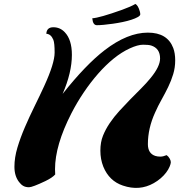

<svg xmlns="http://www.w3.org/2000/svg" viewBox="-20 -924 902 961"><path d="M52.2 0ZM757.3 -143.6Q768.6 -140.1 782.5 -140.1Q796.4 -140.1 814 -147.5Q823.2 -141.1 829.1 -130.6Q835 -120.1 835 -112.3Q835 -104.5 828.9 -89.8Q822.8 -75.2 811.5 -60.3Q800.3 -45.4 784.4 -31.7Q768.6 -18.1 749.5 -7.3Q678.2 33.2 595.2 4.9Q526.4 -18.1 497.1 -89.8Q482.4 -127 482.4 -169.7Q482.4 -212.4 495.4 -244.6Q508.3 -276.9 529.3 -307.9Q550.3 -338.9 577.1 -368.4Q604 -397.9 631.8 -426.3Q659.7 -454.6 686.5 -481.4Q713.4 -508.3 734.4 -534.2Q781.2 -591.3 781.2 -631.3Q781.2 -682.1 736.3 -696.3Q723.1 -700.2 696.3 -700.2Q669.4 -700.2 629.2 -681.6Q588.9 -663.1 549.1 -630.9Q509.3 -598.6 471.2 -555.2Q433.1 -511.7 399.2 -461.4Q365.2 -411.1 337.4 -356.9Q255.4 -196.8 255.4 -77.1Q255.4 -63.5 256.3 -50.8Q242.2 -34.7 207 -17.6Q142.1 13.2 125.2 13.2Q108.4 13.2 96.7 6.6Q85 0 75.2 -13.2Q52.2 -43 52.2 -89.1Q52.2 -135.3 67.1 -185.1Q82 -234.9 104.5 -287.1Q127 -339.4 152.8 -391.8Q178.7 -444.3 201.2 -493.2Q253.4 -606.9 253.4 -661.1Q253.4 -708.5 247.1 -724.6Q234.9 -753.9 211.9 -754.9Q213.4 -787.6 247.1 -787.6Q280.8 -787.6 304.2 -762.7Q339.8 -725.6 339.8 -649.4Q339.8 -561 293.5 -454.1Q409.2 -600.1 503.9 -672.9Q618.2 -760.7 720.2 -760.7Q817.9 -760.7 847.2 -683.6Q856.9 -657.7 856.9 -621.8Q856.9 -585.9 846.9 -552.7Q836.9 -519.5 821.5 -488Q806.2 -456.5 788.6 -425.3Q771 -394 755.9 -359.9Q720.2 -281.2 720.2 -202.6Q720.2 -155.8 757.3 -143.6ZM464.8 -797.9Q444.8 -797.9 441.9 -832.5Q478 -834.5 591.3 -875Q635.7 -891.1 657.7 -904.3Q671.4 -897 679.7 -867.2Q682.1 -859.4 682.1 -852.5Q682.1 -845.7 669.7 -838.6Q657.2 -831.5 637.7 -825.2Q618.2 -818.8 593.8 -813.7Q569.3 -808.6 544.9 -805.2Q493.2 -797.9 464.8 -797.9Z"/></svg>

Font: Molle
Style: Regular
Weight: 400
Italic angle: -22°
Designer: Elena Albertoni
Foundry: Elena Albertoni
Version: Version 1.001; ttfautohint (v0.92) -l 12 -r 12 -G 200 -x 10 